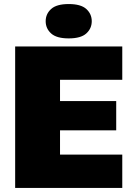

<svg xmlns="http://www.w3.org/2000/svg" viewBox="-20 -930 660 950"><path d="M55 0V-700H585V-535H277V-430H555V-285H277V-165H585V0ZM320 -740Q260 -740 233 -764.5Q206 -789 206 -825Q206 -861 233 -885.5Q260 -910 320 -910Q380 -910 407 -885.5Q434 -861 434 -825Q434 -789 407 -764.5Q380 -740 320 -740Z"/></svg>

Font: Golos Text ExtraBold
Style: Regular
Weight: 800
Designer: A.Korolkova, Vitaly Kuzmin
Foundry: ParaType Ltd
Version: Version 2.004